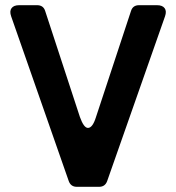

<svg xmlns="http://www.w3.org/2000/svg" viewBox="-20 -720 679 740"><path d="M245 -22 23 -657Q16 -677 24.5 -688.5Q33 -700 54 -700H123Q147 -700 154 -678L288 -269Q303 -227 319 -227Q337 -227 350 -269L485 -678Q492 -700 516 -700H585Q606 -700 614.5 -688.5Q623 -677 616 -657L393 -22Q385 0 362 0H276Q253 0 245 -22Z"/></svg>

Font: Higure Gothic Black
Style: Regular
Weight: 900
Designer: Yoshimichi Ohira
Foundry: Positype
Version: Version 1.000